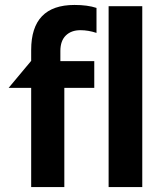

<svg xmlns="http://www.w3.org/2000/svg" viewBox="-20 -756 661 776"><path d="M281 -736Q106 -736 106 -554V-510L15 -401H106V0H240V-401H361V-509H224V-550Q224 -591 246 -612.5Q268 -634 305 -634Q337 -634 370 -623V-724Q334 -736 281 -736ZM555 -731H419V0H555Z"/></svg>

Font: Geom SemiBold
Style: Bold
Weight: 600
Version: Version 1.102